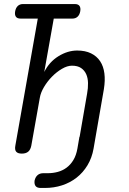

<svg xmlns="http://www.w3.org/2000/svg" viewBox="-20 -750 640 950"><path d="M82 -658Q65 -658 58.5 -667.5Q52 -677 55 -694Q58 -711 68 -720.5Q78 -730 94 -730H350Q367 -730 373.5 -720.5Q380 -711 377 -694Q374 -677 364 -667.5Q354 -658 338 -658H246L199 -394Q224 -444 269.5 -472Q315 -500 362 -500Q402 -500 430.5 -486Q459 -472 475.5 -447Q492 -422 496.5 -387Q501 -352 494 -309L453 -73L443 -15Q435 31 413 67.5Q391 104 359 129Q327 154 287 167Q247 180 202 180H181Q164 180 156.5 171Q149 162 151 144Q155 126 166 116.5Q177 107 194 107H216Q242 107 266 100.5Q290 94 309.5 79.5Q329 65 343 42Q357 19 363 -15L373 -73H374L411 -287Q416 -314 415.5 -339Q415 -364 406.5 -383Q398 -402 381 -413.5Q364 -425 336 -425Q313 -425 286.5 -409.5Q260 -394 237 -370.5Q214 -347 197.5 -319Q181 -291 177 -266L135 -30Q131 -9 119.5 0.5Q108 10 88 10Q68 10 60 0.5Q52 -9 56 -30L167 -658Z"/></svg>

Font: Maple Mono Light
Style: Italic
Weight: 300
Italic angle: -10°
Monospace: yes
Designer: subframe7536
Version: Version 7.000